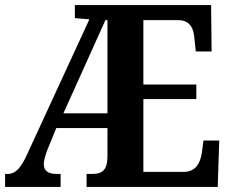

<svg xmlns="http://www.w3.org/2000/svg" viewBox="-20 -734 908 754"><path d="M0 0H218V-51H203C169 -51 152 -63 152 -90C152 -102 157 -121 165 -143L201 -231H402V-118C401 -64 380 -51 343 -51H320V0H835L841 -182H779L773 -136C767 -92 747 -59 702 -59H543V-345H751V-402H543V-655H678C725 -655 741 -626 744 -578L749 -532H811L809 -714H274V-663L331 -658L87 -129C63 -75 41 -51 10 -51H0ZM229 -289 394 -655H402V-289Z"/></svg>

Font: Noto Serif Devanagari Condensed
Style: Bold
Weight: 700
Width: 3
Designer: Universal Thirst, Indian Type Foundry and the Monotype Design Team
Foundry: Monotype Imaging Inc.
Version: Version 2.004